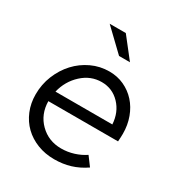

<svg xmlns="http://www.w3.org/2000/svg" viewBox="-172 -833 895 959"><g transform="rotate(30 276.0 -353.5)"><path d="M456 -45Q415 -17 372 -4Q329 9 280 9Q227 9 182.5 -8.5Q138 -26 106 -57Q74 -88 56 -131.5Q38 -175 38 -226Q38 -284 59 -335.5Q80 -387 115.5 -425.5Q151 -464 199 -486.5Q247 -509 301 -509Q347 -509 386 -491Q425 -473 453.5 -441.5Q482 -410 498 -366.5Q514 -323 514 -273Q514 -263 513.5 -253.5Q513 -244 512 -228H110Q111 -153 160.5 -104Q210 -55 283 -55Q320 -55 355 -66Q390 -77 418 -96ZM294 -444Q231 -444 182 -399Q133 -354 117 -287H445Q441 -355 398.5 -399.5Q356 -444 294 -444ZM275 -716 366 -600H303L182 -716Z"/></g></svg>

Font: Red Hat Display
Style: Italic
Weight: 400
Italic angle: -12°
Designer: Pentagram / MCKL
Foundry: Pentagram / MCKL
Version: Version 1.003; Red Hat Display Italic